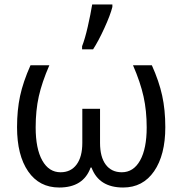

<svg xmlns="http://www.w3.org/2000/svg" viewBox="-20 -826 813 856"><path d="M395 -606Q419 -643 445.5 -701Q472 -759 481 -795V-806H391Q384 -763 371.5 -708Q359 -653 346 -620V-606ZM384 -79H388Q421 10 529 10Q617 10 667 -62.5Q717 -135 717 -259Q717 -336 703 -400Q689 -464 657 -535H573Q606 -459 620 -395.5Q634 -332 634 -258Q634 -163 604.5 -110.5Q575 -58 523 -58Q477 -58 451.5 -92Q426 -126 426 -189V-341H347V-189Q347 -127 321.5 -92.5Q296 -58 250 -58Q198 -58 168.5 -110.5Q139 -163 139 -258Q139 -334 153 -396.5Q167 -459 200 -535H116Q83 -461 69.5 -398Q56 -335 56 -259Q56 -134 105.5 -62Q155 10 244 10Q352 10 384 -79Z"/></svg>

Font: OpenSansMMV
Style: Regular
Weight: 400
Designer: Steve Matteson
Foundry: Ascender Corporation
Version: Version 4.000